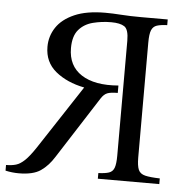

<svg xmlns="http://www.w3.org/2000/svg" viewBox="-56 -719 764 775"><g transform="rotate(5 326.0 -332.0)"><path d="M48 6Q21 6 -6 0V-23Q17 -23 34 -28Q51 -33 69 -50Q87 -67 111 -103L281 -362Q210 -376 164.5 -413.5Q119 -451 119 -513Q119 -556 142.5 -591.5Q166 -627 215 -648.5Q264 -670 340 -670Q369 -670 404.5 -667.5Q440 -665 485 -665H593V-642Q566 -641 551 -636Q536 -631 529.5 -615.5Q523 -600 523 -565V-100Q523 -66 530 -50Q537 -34 557.5 -29Q578 -24 617 -23V0H368V-23Q395 -24 410.5 -29Q426 -34 432 -50Q438 -66 438 -100V-565Q438 -611 420.5 -622.5Q403 -634 367 -634Q329 -634 293.5 -625Q258 -616 236 -590.5Q214 -565 214 -516Q214 -444 268 -409Q322 -374 418 -382V-352Q389 -352 375.5 -346.5Q362 -341 351 -324L190 -73Q167 -36 136.5 -15Q106 6 48 6Z"/></g></svg>

Font: Bona Nova
Style: Regular
Weight: 400
Designer: Mateusz Machalski
Foundry: Capitalics
Version: Version 4.001; ttfautohint (v1.8.3)